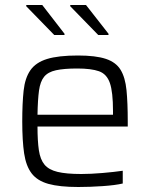

<svg xmlns="http://www.w3.org/2000/svg" viewBox="-20 -740 600 768"><path d="M293 8Q218 8 173.5 -4.5Q129 -17 106.5 -46.5Q84 -76 76.5 -126.5Q69 -177 69 -254Q69 -327 74.5 -377.5Q80 -428 101.5 -459Q123 -490 168 -504Q213 -518 292 -518Q363 -518 403.5 -504.5Q444 -491 462.5 -460.5Q481 -430 486 -379.5Q491 -329 491 -255V-234H130Q130 -176 135.5 -139Q141 -102 158 -81.5Q175 -61 210 -52.5Q245 -44 305 -44Q343 -44 390 -48Q437 -52 471 -57V-6Q441 1 390.5 4.5Q340 8 293 8ZM130 -281H432V-296Q432 -372 419.5 -408Q407 -444 376 -455Q345 -466 289 -466Q236 -466 204 -459Q172 -452 156.5 -433Q141 -414 136 -377.5Q131 -341 130 -281ZM414 -600H373L261 -715V-720H324L414 -605ZM238 -600H197L85 -715V-720H149L238 -605Z"/></svg>

Font: Saira Light
Style: Regular
Weight: 300
Designer: Hector Gatti with collaboration of the Omnibus-Type team
Foundry: Omnibus-Type
Version: Version 1.100; ttfautohint (v1.8.3)